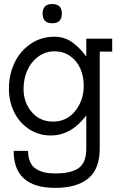

<svg xmlns="http://www.w3.org/2000/svg" viewBox="-20 -664 627 955"><path d="M239.7 -548.3Q191.9 -548.3 191.9 -596.2Q191.9 -644 239.7 -644Q287.6 -644 287.6 -596.2Q287.6 -548.3 239.7 -548.3ZM254.4 198.7Q333 198.7 371.1 172.1Q409.2 145.5 409.2 74.7V-89.8Q334 9.8 232.9 9.8Q171.9 9.8 123.8 -22.2Q75.7 -54.2 50 -106.9Q24.4 -159.7 24.4 -222.7Q24.4 -292.5 52 -351.1Q79.6 -409.7 132.1 -445.6Q184.6 -481.4 252 -481.4Q278.3 -481.4 302.5 -472.9Q326.7 -464.4 346.7 -448.2Q366.7 -432.1 380.4 -417.5Q394 -402.8 409.2 -382.8V-471.7H538.1V-407.2H476.1V74.7Q476.1 176.3 419.2 223.4Q362.3 270.5 254.4 270.5Q47.9 270.5 47.9 86.4H119.6Q119.6 118.7 129.6 141.1Q139.6 163.6 158.7 175.8Q177.7 188 200.9 193.4Q224.1 198.7 254.4 198.7ZM97.2 -222.2Q97.2 -153.8 138.2 -106.4Q179.2 -59.1 243.7 -59.1Q311.5 -59.1 354 -111.8Q396.5 -164.6 396.5 -237.3Q396.5 -284.2 379.6 -322.8Q362.8 -361.3 329.3 -385Q295.9 -408.7 251.5 -408.7Q205.1 -408.7 169.2 -381.6Q133.3 -354.5 115.2 -312.5Q97.2 -270.5 97.2 -222.2Z"/></svg>

Font: Eligible
Style: Regular
Weight: 500
Version: Version 1.1